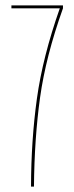

<svg xmlns="http://www.w3.org/2000/svg" viewBox="-20 -695 276 715"><path d="M95.5 0H106.5Q108 -178.5 129.2 -331.8Q150.5 -485 214.5 -664V-675H22.5V-664H203L202.5 -663.5Q139 -483 117.5 -328.2Q96 -173.5 95.5 0Z"/></svg>

Font: Anybody Thin Condensed
Style: Regular
Weight: 100
Width: 3
Version: Version 1.113;gftools[0.9.25]